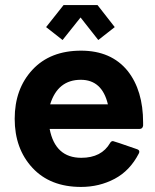

<svg xmlns="http://www.w3.org/2000/svg" viewBox="-20 -728 613 758"><path d="M406 -316Q383 -413 299 -413Q208 -413 178 -316ZM300 10Q178 10 108 -65.5Q38 -141 38 -259Q38 -377 108 -452.5Q178 -528 300 -528Q419 -528 484 -448Q545 -371 545 -244V-232Q543 -219 531 -219H176Q198 -105 301 -105Q381 -105 415 -164Q419 -171 426 -171Q429 -171 521 -139Q530 -136 530 -129Q530 -126 528 -122Q493 -54 432.5 -22Q372 10 300 10ZM368 -570 298 -659 227 -570 162 -621 231 -708H365L433 -621Z"/></svg>

Font: YamahaIndonesia935. App
Style: Bold
Weight: 700
Designer: Dalton Maag Ltd
Foundry: Dalton Maag Ltd
Version: Version 1.002; January 01, 2024; Regular/Italic